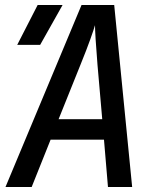

<svg xmlns="http://www.w3.org/2000/svg" viewBox="-20 -750 640 770"><path d="M2 0 307 -730H438L510 0H413L397 -190H183L107 0ZM215 -272H390L371 -490Q366 -550 363.5 -592Q361 -634 361 -649Q357 -634 342 -592Q327 -550 303 -491ZM49 -570 131 -730H231L141 -570Z"/></svg>

Font: JetBrains Mono NL Medium
Style: Italic
Weight: 500
Italic angle: -9°
Monospace: yes
Designer: Philipp Nurullin, Konstantin Bulenkov
Foundry: JetBrains
Version: Version 2.305; ttfautohint (v1.8.4.7-5d5b)